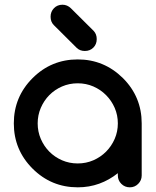

<svg xmlns="http://www.w3.org/2000/svg" viewBox="-20 -801 665 821"><path d="M483.9 -50.8V-60.5Q447.3 -31.2 404.3 -15.6Q361.3 0 312.5 0Q199.2 0 119.1 -80.1Q39.1 -160.2 39.1 -273.4Q39.1 -386.7 119.1 -466.8Q199.2 -546.9 312.5 -546.9Q424.8 -546.9 505.9 -466.8Q585.9 -386.7 585.9 -273.4V-50.8Q585.9 -29.8 571 -14.9Q556.2 0 535.2 0Q513.7 0 498.8 -14.9Q483.9 -29.8 483.9 -50.8ZM312.5 -444.8Q276.4 -444.8 245.1 -431.2Q213.9 -417.5 190.9 -394.3Q168 -371.1 154.5 -339.8Q141.1 -308.6 141.1 -273.4Q141.1 -238.3 154.5 -207Q168 -175.8 190.9 -152.6Q213.9 -129.4 245.1 -115.7Q276.4 -102.1 312.5 -102.1Q348.1 -102.1 379.4 -115.7Q410.6 -129.4 433.8 -152.8Q457 -176.3 470.5 -207.3Q483.9 -238.3 483.9 -273.4Q483.9 -308.6 470.5 -339.6Q457 -370.6 433.8 -394Q410.6 -417.5 379.4 -431.2Q348.1 -444.8 312.5 -444.8ZM196.3 -729.5Q196.3 -751 210.7 -765.9Q225.1 -780.8 247.1 -780.8Q267.6 -780.8 283.2 -765.6L380.9 -668.5Q393.6 -654.8 393.6 -633.8Q393.6 -611.8 379.2 -597.4Q364.7 -583 342.8 -583Q321.3 -583 307.6 -596.7L210 -693.8Q196.3 -707.5 196.3 -729.5Z"/></svg>

Font: Comfortaa
Style: Bold
Weight: 700
Designer: Johan Aakerlund
Foundry: Johan Aakerlund
Version: Version 2.001; ttfautohint (v1.4.1)